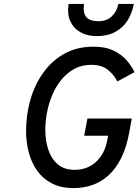

<svg xmlns="http://www.w3.org/2000/svg" viewBox="-20 -951 708 983"><path d="M357 12Q292 12 245.8 -12Q199.5 -36 170.2 -77.2Q141 -118.5 127.2 -171Q113.5 -223.5 113.5 -280Q113.5 -362 135.2 -439Q157 -516 200.8 -577.8Q244.5 -639.5 309 -675.8Q373.5 -712 459 -712Q520.5 -712 562.2 -691.5Q604 -671 629.8 -640.8Q655.5 -610.5 668.5 -581.5L580.5 -534Q563.5 -568.5 532 -593.8Q500.5 -619 446.5 -619Q400.5 -619 363.5 -599.8Q326.5 -580.5 298 -547.2Q269.5 -514 250.5 -471.2Q231.5 -428.5 221.8 -380.8Q212 -333 212 -285.5Q212 -231 227.2 -184.8Q242.5 -138.5 275.5 -110Q308.5 -81.5 362 -81.5Q427 -81.5 471 -121.8Q515 -162 528 -227.5L533.5 -256H411L427.5 -344H654.5L643 -279.5Q629 -200.5 602 -145Q575 -89.5 537.2 -54.8Q499.5 -20 453.8 -4Q408 12 357 12ZM475 -766Q427 -766 391.8 -786Q356.5 -806 339.8 -843Q323 -880 331.5 -931H410Q404 -886 421.2 -864.2Q438.5 -842.5 485 -842.5Q527 -842.5 553 -868Q579 -893.5 586 -931H665Q656.5 -883.5 633 -846.2Q609.5 -809 570 -787.5Q530.5 -766 475 -766Z"/></svg>

Font: Overpass Medium
Style: Italic
Weight: 500
Italic angle: -10°
Designer: Delve Withrington, Dave Bailey, Thomas Jockin
Foundry: Delve Fonts LLC
Version: Version 4.000